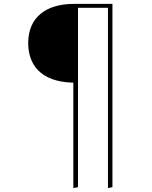

<svg xmlns="http://www.w3.org/2000/svg" viewBox="-20 -755 781 987"><path d="M360 -735C213 -735 125 -663 125 -534C125 -427 184 -334 357 -330V212L381 207V-715H535V212L558 207V-735Z"/></svg>

Font: Glow Sans SC Normal Thin
Style: Regular
Weight: 100
Designer: Ryoko NISHIZUKA (kana, bopomofo & ideographs); Paul D. Hunt (Latin, Greek & Cyrillic); Sandoll Communications, Soo-young
Version: Version 0.93